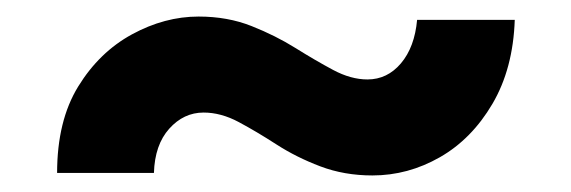

<svg xmlns="http://www.w3.org/2000/svg" viewBox="-20 -424 690 232"><path d="M430 -212Q396 -212 367 -223Q338 -234 314 -249.5Q290 -265 268.5 -276.5Q247 -288 226 -288Q202 -288 184.5 -268.5Q167 -249 166 -215H49Q49 -278 74.5 -319.5Q100 -361 139.5 -382.5Q179 -404 220 -404Q255 -404 284 -392.5Q313 -381 337 -366Q361 -351 382.5 -339.5Q404 -328 424 -328Q448 -328 464.5 -347.5Q481 -367 484 -400H602Q600 -341 575 -298.5Q550 -256 511.5 -234Q473 -212 430 -212Z"/></svg>

Font: Azeret Mono SemiBold
Style: Regular
Weight: 600
Designer: Martin Vácha
Foundry: Displaay
Version: Version 1.002